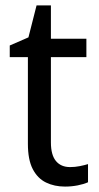

<svg xmlns="http://www.w3.org/2000/svg" viewBox="-20 -679 364 709"><path d="M239 -62Q257 -62 274.5 -65.5Q292 -69 305 -73V-6Q290 1 267 5.5Q244 10 220 10Q181 10 150 -5Q119 -20 101 -54.5Q83 -89 83 -148V-468H16V-511L85 -541L115 -659H168V-536H299V-468H168V-153Q168 -107 186.5 -84.5Q205 -62 239 -62Z"/></svg>

Font: Noto Sans Devanagari SemiCondensed
Style: Regular
Weight: 400
Width: 4
Designer: Jelle Bosma - Monotype Design Team
Foundry: Monotype Imaging Inc.
Version: Version 2.006